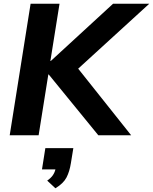

<svg xmlns="http://www.w3.org/2000/svg" viewBox="-20 -725 820 1029"><path d="M32 0 144 -705H299L250 -398H252L586 -705H780L399 -357L683 0H507L241 -326H239L187 0ZM277 284 233 243Q253 229 263 214.5Q273 200 277 183H205L223 69H373L360 149Q353 194 336.5 226Q320 258 277 284Z"/></svg>

Font: Nunito Sans ExtraBold
Style: Italic
Weight: 800
Italic angle: -9°
Designer: Vernon Adams
Foundry: Vernon Adams
Version: Version 3.006; ttfautohint (v1.8.3)